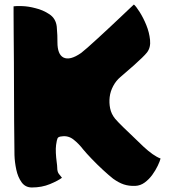

<svg xmlns="http://www.w3.org/2000/svg" viewBox="-20 -817 770 849"><path d="M614 -169Q658 -128 690 -116Q687 -104 677.5 -84Q668 -64 653.5 -44Q639 -24 620 -10Q601 4 578 5Q550 6 527.5 -1.5Q505 -9 480 -27Q461 -42 435.5 -65.5Q410 -89 386 -114Q362 -139 348 -156Q328 -182 305 -200Q282 -218 254 -214Q238 -213 234.5 -205.5Q231 -198 228 -176Q226 -161 227 -140.5Q228 -120 230.5 -102Q233 -84 233 -76Q233 -58 240 -48.5Q247 -39 254 -31Q237 -18 201 -3Q165 12 121 12Q92 12 75.5 -11Q59 -34 52 -67Q45 -100 44 -131Q44 -140 43.5 -180Q43 -220 42.5 -279.5Q42 -339 42 -407.5Q42 -476 41.5 -543.5Q41 -611 40.5 -666.5Q40 -722 40 -755.5Q40 -789 40 -789Q51 -791 78.5 -790Q106 -789 136 -781Q170 -773 198.5 -754Q227 -735 231 -699Q233 -676 233.5 -661Q234 -646 234 -630Q234 -577 260 -563Q289 -548 339 -583Q347 -589 367 -606.5Q387 -624 413 -648Q439 -672 467 -698Q495 -724 518.5 -746.5Q542 -769 557 -783Q572 -797 572 -797Q581 -790 597.5 -764Q614 -738 627 -706Q640 -674 643.5 -640.5Q647 -607 630 -585Q623 -576 607.5 -561Q592 -546 573.5 -529.5Q555 -513 538 -498.5Q521 -484 512 -476Q493 -460 480.5 -436.5Q468 -413 465 -388Q462 -363 467 -338Q472 -313 489 -292Q501 -278 525 -254.5Q549 -231 574 -207.5Q599 -184 614 -169Z"/></svg>

Font: Potta One
Style: Regular
Weight: 400
Designer: 108,108go
Foundry: Font Zone 108
Version: Version 1.000